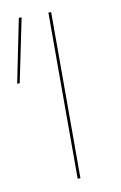

<svg xmlns="http://www.w3.org/2000/svg" viewBox="-80 -704 471 749"><g transform="rotate(-10 155.5 -329.0)"><path d="M-2 -406 49 -658H60L8 -406ZM166 -658H177V0H166Z"/></g></svg>

Font: Ysabeau Infant Hairline
Style: Regular
Weight: 100
Designer: Christian Thalmann (Catharsis Fonts)
Version: Version 0.003